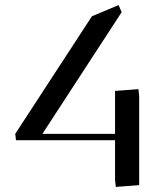

<svg xmlns="http://www.w3.org/2000/svg" viewBox="-20 -729 661 756"><path d="M40 -202 342 -665 447 -709 459 -681 147 -202H433V-371L525 -378L528 -351V0L436 7L433 -20V-177H43Z"/></svg>

Font: Dihjauti
Style: Bold
Weight: 700
Designer: T. Christopher White
Version: Version 3.0.0